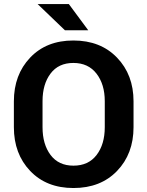

<svg xmlns="http://www.w3.org/2000/svg" viewBox="-20 -922 731 952"><path d="M642.1 -291.5Q642.1 -159.2 560.5 -74.5Q479 10.3 344.2 10.3Q210.4 10.3 129.6 -74.5Q48.8 -159.2 48.8 -291.5V-419.4Q48.8 -551.3 129.4 -636.2Q210 -721.2 343.8 -721.2Q478.5 -721.2 560.3 -636.2Q642.1 -551.3 642.1 -419.4ZM499.5 -420.4Q499.5 -503.9 458.5 -556.9Q417.5 -609.9 343.8 -609.9Q270 -609.9 230.5 -557.1Q190.9 -504.4 190.9 -420.4V-291.5Q190.9 -206.5 230.7 -153.6Q270.5 -100.6 344.2 -100.6Q418.5 -100.6 459 -153.6Q499.5 -206.5 499.5 -291.5ZM417.5 -772H301.8L166.5 -901.9H321.3Z"/></svg>

Font: Roboto Web
Style: Bold
Weight: 700
Designer: Google
Version: Version 1.200310; 2013